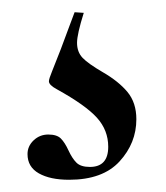

<svg xmlns="http://www.w3.org/2000/svg" viewBox="-20 -19 272 314"><path d="M106 51Q106 66 115 75.5Q124 85 148 99Q174 114 188.5 131.5Q203 149 203 176Q203 215 175.5 245Q148 275 93 275Q62 275 43.5 264.5Q25 254 25 233Q25 220 35 210.5Q45 201 59 201Q73 201 79.5 207.5Q86 214 92 227Q98 240 105 247Q112 254 127 254Q157 254 157 221Q157 194 138.5 173.5Q120 153 73 127Q60 120 60 114Q60 110 65 98Q80 61 93 25L102 1L117 2Q106 37 106 51Z"/></svg>

Font: Cormorant SC Medium
Style: Regular
Weight: 500
Designer: Christian Thalmann (Catharsis Fonts)
Version: Version 3.000